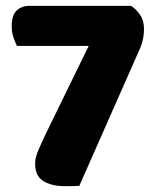

<svg xmlns="http://www.w3.org/2000/svg" viewBox="-20 -628 522 656"><path d="M80 -608H428Q445 -597 458.5 -577.5Q472 -558 472 -529Q472 -513 469 -496.5Q466 -480 459 -464L251 7Q237 8 224.5 8Q212 8 201 8Q156 8 128 -9.5Q100 -27 100 -68Q100 -89 110.5 -113.5Q121 -138 137 -172L283 -471H38Q32 -482 26 -500Q20 -518 20 -538Q20 -576 37 -592Q54 -608 80 -608Z"/></svg>

Font: Baloo Bhaijaan 2 ExtraBold
Style: Regular
Weight: 800
Designer: Sanskriti Dholi, Noopur Datye and Ek Type
Foundry: Ek Type
Version: Version 1.701